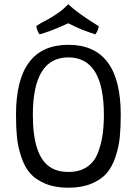

<svg xmlns="http://www.w3.org/2000/svg" viewBox="-20 -865 641 900"><path d="M55 -327Q55 -655 300.5 -655Q546 -655 546 -327Q546 -267 541.5 -222Q537 -177 521.5 -130Q506 -83 480 -53Q454 -23 408.5 -4Q363 15 300.5 15Q238 15 192.5 -4Q147 -23 121 -53Q95 -83 79.5 -130Q64 -177 59.5 -222Q55 -267 55 -327ZM216 -81Q250 -59 300.5 -59Q351 -59 385.5 -81Q420 -103 437 -144Q467 -215 467 -326Q467 -596 300.5 -596Q134 -596 134 -326Q134 -133 216 -81ZM427 -704Q359 -725 300 -756Q213 -716 165 -704Q153 -722 150 -743Q171 -757 189 -766Q207 -775 221.5 -784Q236 -793 243 -798Q250 -803 262 -811Q276 -821 300 -845Q344 -803 443 -742Q440 -721 427 -704Z"/></svg>

Font: Port Lligat Slab
Style: Regular
Weight: 400
Designer: Dario Muhafara, Eduardo Rodriguez Tunni
Foundry: Tipo
Version: Version 1.002